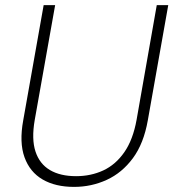

<svg xmlns="http://www.w3.org/2000/svg" viewBox="-20 -720 679 752"><path d="M270 12Q197 12 147 -17Q97 -46 76 -104Q55 -162 71 -249L151 -700H196L116 -250Q103 -175 119 -126.5Q135 -78 175.5 -54Q216 -30 278 -30Q336 -30 384.5 -52.5Q433 -75 467 -124Q501 -173 515 -251L594 -700H639L559 -249Q543 -158 500.5 -100.5Q458 -43 398 -15.5Q338 12 270 12Z"/></svg>

Font: DM Sans 17pt ExtraLight
Style: Italic
Weight: 250
Italic angle: -10°
Version: Version 4.004;gftools[0.9.30]